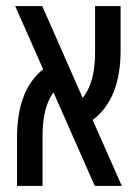

<svg xmlns="http://www.w3.org/2000/svg" viewBox="-20 -612 451 632"><path d="M36 0V-158Q36 -316 122 -384L30 -592H119L252 -290Q293 -339 293 -440V-592H377V-446Q377 -286 285 -217L381 0H292L156 -308Q120 -259 120 -164V0Z"/></svg>

Font: Noto Sans Hebrew ExtraCondensed
Style: Regular
Weight: 400
Width: 2
Designer: Monotype Design Team
Foundry: Monotype Imaging Inc.
Version: Version 2.004; ttfautohint (v1.8.4.7-5d5b)